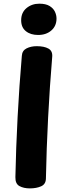

<svg xmlns="http://www.w3.org/2000/svg" viewBox="-20 -1026 365 1063"><path d="M100.9 -716.9Q102.7 -745.7 126.8 -758Q150.9 -770.3 183.4 -770.3Q224.2 -770.3 247.9 -757.2Q271.7 -744.1 269.1 -712Q255.4 -547.9 246.4 -375.5Q237.4 -203.1 234.2 -37.2Q233.4 -6.1 207.7 5.4Q181.9 17 145.4 17Q111.1 17 87.8 4.3Q64.4 -8.4 65.2 -45.2Q68.4 -204.7 77.4 -376.8Q86.4 -548.9 100.9 -716.9ZM191.1 -832.4Q149.3 -832.4 123.3 -853.3Q97.2 -874.1 97.2 -913.8Q97.2 -956.6 126.7 -981.1Q156.2 -1005.6 197.6 -1005.6Q233.8 -1005.6 254.5 -992.8Q275.2 -980 284.1 -961.2Q292.9 -942.4 292.9 -923.2Q292.9 -882.3 264.3 -857.4Q235.8 -832.4 191.1 -832.4Z"/></svg>

Font: Playpen Sans
Style: Regular
Weight: 400
Designer: Laura Meseguer, Veronika Burian, José Scaglione, Kostas Bartsokas, Vera Evstafieva, Tom Grace, Yorlmar Campos
Foundry: TypeTogether
Version: Version 2.000